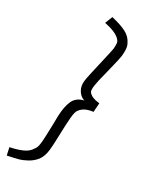

<svg xmlns="http://www.w3.org/2000/svg" viewBox="-274 -801 814 1026"><g transform="rotate(30 133.0 -288.5)"><path d="M82 65Q93 53 96 27Q100 2 102 -92Q102 -132 103 -146Q105 -206 121.5 -242.5Q138 -279 183 -289Q157 -297 142 -322.5Q127 -348 131 -380Q133 -401 161 -520Q178 -593 180 -607Q181 -613 181 -625Q181 -640 179 -648Q162 -686 72 -704L90 -750Q147 -737 181 -719.5Q215 -702 230 -669Q239 -655 239 -625Q239 -604 237 -593Q235 -576 218 -508Q204 -454 196 -418.5Q188 -383 188 -362Q188 -352 191 -346Q200 -333 217 -326Q234 -319 260 -316L256 -261Q202 -255 179 -223Q169 -212 165.5 -172Q162 -132 160 -60Q158 10 155 31Q151 71 132 98Q112 123 85.5 137.5Q59 152 37 158Q15 164 -29 173L-39 127Q2 119 34.5 105Q67 91 82 65Z"/></g></svg>

Font: Bellota Text
Style: Italic
Weight: 400
Italic angle: -7.5°
Designer: Kemie Guaida
Foundry: Kemie Guaida
Version: Version 4.001